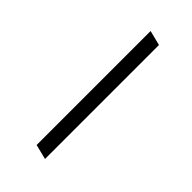

<svg xmlns="http://www.w3.org/2000/svg" viewBox="0 -401 243 243"><g transform="rotate(-45 122.0 -279.0)"><path d="M20 -269 25 -289H229L224 -269Z"/></g></svg>

Font: Noto Serif Display ExtraCondensed Thin
Style: Italic
Weight: 100
Width: 2
Italic angle: -12°
Designer: Monotype Design Team
Foundry: Monotype Imaging Inc.
Version: Version 2.009